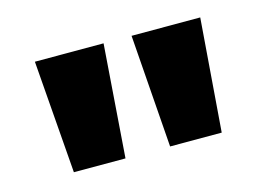

<svg xmlns="http://www.w3.org/2000/svg" viewBox="-50 -797 585 424"><g transform="rotate(-15 243.0 -585.0)"><path d="M211 -714H54L74 -456H192ZM432 -714H275L294 -456H412Z"/></g></svg>

Font: Noto Sans Georgian SemiCondensed ExtraBold
Style: Regular
Weight: 800
Width: 4
Designer: Monotype Design Team, Akaki Razmadze
Foundry: Google LLC
Version: Version 2.005